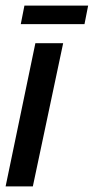

<svg xmlns="http://www.w3.org/2000/svg" viewBox="-33 -664 334 684"><path d="M-13 0 93 -510H192L84 0ZM41 -578 54 -644H281L268 -578Z"/></svg>

Font: Saira Ultra Condensed
Style: Bold Italic
Weight: 700
Width: 1
Italic angle: -12°
Designer: Hector Gatti with collaboration of the Omnibus-Type team
Foundry: Omnibus-Type
Version: Version 1.001; ttfautohint (v1.8)